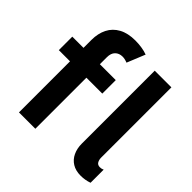

<svg xmlns="http://www.w3.org/2000/svg" viewBox="-197 -929 1101 1101"><g transform="rotate(45 353.0 -378.5)"><path d="M488.8 -128.4V-719.7H624V-150.4Q624 -131.8 631.8 -118.7Q639.6 -105.5 658.2 -105.5Q671.4 -105.5 683.1 -111.3V-4.9Q649.4 6.8 614.3 6.8Q573.7 6.8 545.7 -10.5Q517.6 -27.8 503.2 -58.6Q488.8 -89.4 488.8 -128.4ZM16.6 -523.4H107.4V-587.4Q107.4 -640.1 127.4 -679.9Q147.5 -719.7 188 -741.7Q228.5 -763.7 288.1 -763.7Q313.5 -763.7 339.8 -759.8Q366.2 -755.9 386.7 -748L341.8 -637.7Q319.8 -646.5 301.8 -646.5Q274.4 -646.5 257.3 -629.6Q240.2 -612.8 240.2 -580.1V-523.4H369.1V-414.1H240.2V0H107.4V-414.1H16.6Z"/></g></svg>

Font: Reddit Sans
Style: Bold
Weight: 700
Designer: Stephen Hutchings
Foundry: Reddit
Version: Version 1.013